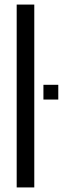

<svg xmlns="http://www.w3.org/2000/svg" viewBox="-20 -820 288 840"><path d="M53 0V-800H130V0ZM170 -384.5V-449H235V-384.5Z"/></svg>

Font: Big Shoulders Stencil Display Medium
Style: Regular
Weight: 500
Designer: Patric King
Foundry: XO Type Co
Version: Version 1.000